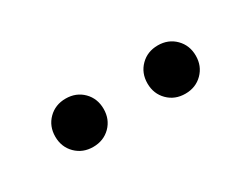

<svg xmlns="http://www.w3.org/2000/svg" viewBox="-27 -801 377 289"><g transform="rotate(-30 162.0 -656.0)"><path d="M242.2 -614.3Q224.1 -614.3 212.2 -626.2Q200.2 -638.2 200.2 -656.2Q200.2 -674.3 212.2 -686.3Q224.1 -698.2 242.2 -698.2Q260.3 -698.2 272.2 -686.3Q284.2 -674.3 284.2 -656.2Q284.2 -638.2 272.2 -626.2Q260.3 -614.3 242.2 -614.3ZM82 -614.3Q64 -614.3 52 -626.2Q40 -638.2 40 -656.2Q40 -674.3 52 -686.3Q64 -698.2 82 -698.2Q100.1 -698.2 112.1 -686.3Q124 -674.3 124 -656.2Q124 -638.2 112.1 -626.2Q100.1 -614.3 82 -614.3Z"/></g></svg>

Font: Reddit Sans ExtraLight
Style: Regular
Weight: 250
Designer: Stephen Hutchings
Foundry: Reddit
Version: Version 1.014